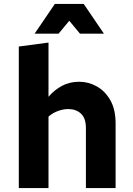

<svg xmlns="http://www.w3.org/2000/svg" viewBox="-20 -950 674 970"><path d="M75 0V-715L225 -735V-461Q255 -496 293.5 -516.5Q332 -537 380 -537Q427 -537 469 -513.5Q511 -490 537.5 -443.5Q564 -397 564 -326V0H414V-303Q414 -353 389 -376Q364 -399 325 -399Q300 -399 273.5 -389.5Q247 -380 225 -361V0ZM155 -780 257 -930H403L505 -780H384L330 -845L276 -780Z"/></svg>

Font: Radio Canada
Style: Bold
Weight: 700
Designer: Charles Daoud, Etienne Aubert Bonn, Alexandre Saumier Demers, Jacques Le Bailly
Foundry: Radio-Canada
Version: Version 2.104; ttfautohint (v1.8.4.7-5d5b);gftools[0.9.28.de